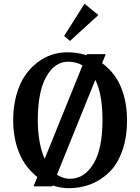

<svg xmlns="http://www.w3.org/2000/svg" viewBox="-20 -987 741 1017"><path d="M427.7 -967.3 501 -907.2 350.6 -770 319.8 -796.4ZM340.8 -660.2Q270 -660.2 225.1 -580.8Q180.2 -501.5 180.2 -350.1Q180.2 -286.1 190.4 -233.4Q200.2 -180.7 216.8 -146L417 -640.6Q383.3 -660.2 340.8 -660.2ZM344.2 9.8Q303.2 9.8 262.7 -3.4Q260.7 -3.9 258.8 -4.9Q257.8 -2.4 256.8 0H157.7L177.7 -49.3Q142.6 -77.1 115.2 -115.2Q85.4 -156.2 67.6 -217Q49.8 -277.8 49.8 -350.1Q49.8 -422.4 66.7 -483.2Q83.5 -543.9 111.6 -585.2Q139.6 -626.5 176.8 -655Q213.9 -683.6 253.9 -696.8Q293.9 -710 335 -710Q384.8 -710 430.7 -696.8Q434.6 -695.8 438.5 -694.3Q439.9 -697.3 440.9 -700.2H540L521 -652.3Q559.6 -624.5 587.9 -585Q618.2 -543.5 635.5 -483.2Q652.8 -422.9 652.8 -350.1Q652.8 -259.3 627.9 -189Q603 -118.7 559.8 -75.9Q516.6 -33.2 461.9 -11.7Q407.2 9.8 344.2 9.8ZM281.7 -62Q291.5 -55.2 301.8 -50.8Q325.2 -40 350.1 -40Q427.2 -40 475.1 -119.4Q522.9 -198.7 522.9 -350.1Q522.9 -488.3 484.9 -564Z"/></svg>

Font: Pfennig
Style: Bold
Weight: 700
Version: Version 20120410 ; ttfautohint (v0.8)